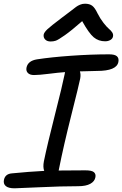

<svg xmlns="http://www.w3.org/2000/svg" viewBox="-22 -1017 655 1028"><path d="M249 -794.9Q230 -794.9 219.7 -805.7Q209.5 -816.4 211.9 -832Q214.4 -843.8 231.2 -859.9Q248 -876 310.1 -922.9Q331.1 -938 353.5 -955.6Q376 -973.1 385.3 -980Q394.5 -986.8 406.7 -991.9Q418.9 -997.1 433.1 -997.1Q457.5 -997.1 471.9 -986.1Q486.3 -975.1 500 -945.8Q514.6 -917 532.2 -894.5Q549.8 -872.1 561 -862.8Q572.3 -853.5 578.9 -843.3Q585.4 -833 583 -821.8Q581.1 -810.1 569.1 -803Q557.1 -795.9 541 -795.9Q505.4 -795.9 479.7 -817.4Q454.1 -838.9 418 -903.8Q360.8 -853.5 325 -828.4Q289.1 -803.2 276.6 -799.1Q264.2 -794.9 249 -794.9ZM56.2 -8.8Q22.9 -8.8 9 -20.8Q-4.9 -32.7 -1 -53.2Q5.4 -86.4 43 -88.9Q130.9 -97.7 214.8 -102.1Q207 -121.6 212.9 -152.8Q231.4 -243.2 272 -402.3Q312.5 -561.5 324.2 -620.1Q324.7 -622.1 325.2 -625.5Q325.7 -628.9 326.2 -630.9Q291 -628.4 239 -621.8Q187 -615.2 160.2 -615.2Q137.7 -615.2 127 -626.5Q116.2 -637.7 120.1 -655.8Q127.9 -691.4 175.8 -699.2Q251 -710.9 358.6 -718.5Q466.3 -726.1 562 -726.1Q592.8 -726.1 604.2 -715.6Q615.7 -705.1 611.8 -685.1Q602.5 -637.2 498 -637.2Q473.1 -637.2 405.8 -634.8Q411.6 -618.2 407.2 -595.2Q401.4 -565.4 359.9 -400.9Q318.4 -236.3 293.9 -112.8Q293.5 -111.3 293 -108.2Q292.5 -105 292 -104Q336.9 -105 435.1 -105Q469.7 -105 481 -95Q492.2 -85 488.8 -67.9Q484.9 -45.9 461.7 -33Q438.5 -20 396 -20Q306.2 -20 189 -14.4Q71.8 -8.8 56.2 -8.8Z"/></svg>

Font: Shantell Sans Bouncy
Style: Italic
Weight: 400
Italic angle: -11.31°
Designer: Stephen Nixon, Anya Danilova, Shantell Martin
Foundry: Arrow Type
Version: Version 1.006;[9816181b4]